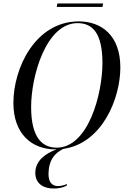

<svg xmlns="http://www.w3.org/2000/svg" viewBox="-20 -848 730 1104"><path d="M306 -808H569L573 -828H310ZM299 11C301 11 303 11 305 11C237 36 183 79 183 146C183 202 222 236 290 236C316 236 341 231 363 220L365 210C345 219 326 222 313 222C280 222 259 199 259 155C259 72 295 32 344 8C567 -23 672 -281 672 -460C672 -647 561 -725 433 -725C184 -725 57 -458 57 -256C57 -80 161 11 299 11ZM306 1C223 1 159 -56 159 -233C159 -411 245 -715 426 -715C511 -715 569 -659 569 -486C569 -306 487 1 306 1Z"/></svg>

Font: Noto Serif Display SemiCondensed
Style: Italic
Weight: 400
Width: 4
Italic angle: -12°
Designer: Monotype Design Team
Foundry: Monotype Imaging Inc.
Version: Version 2.009